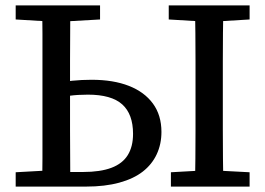

<svg xmlns="http://www.w3.org/2000/svg" viewBox="-20 -690 981 710"><path d="M199 0V-54H287Q351 -54 392 -69.5Q433 -85 452.5 -116.5Q472 -148 472 -195Q472 -268 432 -304Q392 -340 305 -340Q268 -340 238 -336Q208 -332 183 -327V-382Q213 -388 247.5 -391.5Q282 -395 319 -395Q399 -395 456.5 -372.5Q514 -350 545.5 -307Q577 -264 577 -202Q577 -157 559.5 -119.5Q542 -82 508 -55.5Q474 -29 421 -14.5Q368 0 298 0ZM136 0Q137 -52 137 -103.5Q137 -155 137 -207Q137 -259 137 -311V-360Q137 -412 137 -463.5Q137 -515 137 -567Q137 -619 136 -670H240Q240 -620 239.5 -568Q239 -516 239 -464.5Q239 -413 239 -361V-311Q239 -259 239 -207.5Q239 -156 239.5 -104Q240 -52 240 0ZM701 0Q702 -52 702.5 -103.5Q703 -155 703 -207Q703 -259 703 -311V-360Q703 -412 703 -463.5Q703 -515 702.5 -567Q702 -619 701 -670H806Q805 -620 804.5 -568Q804 -516 804 -464Q804 -412 804 -360V-311Q804 -260 804 -208Q804 -156 804.5 -104Q805 -52 806 0ZM38 -618V-670H350V-618L209 -610H172ZM612 0V-53L737 -60H770L903 -53V0ZM604 -618V-670H903V-618L770 -610H737ZM38 0V-53L164 -60H177V0Z"/></svg>

Font: Source Serif 4
Style: Regular
Weight: 400
Designer: Frank Grießhammer
Foundry: Adobe Systems Incorporated
Version: Version 4.004;hotconv 1.0.116;makeotfexe 2.5.65601